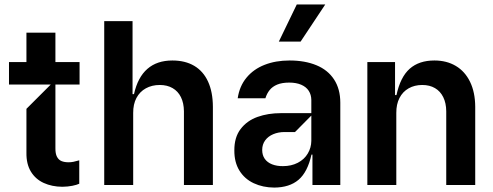

<svg xmlns="http://www.w3.org/2000/svg" viewBox="-20 -821 2188 852"><path d="M256.4 7.8Q210.6 7.5 174.2 -9.1Q137.8 -25.6 117.2 -59.3Q96.6 -93 97.3 -142.8V-338.1L205.3 -446L97.3 -483.7V-676.1H225.9V-164.1Q225.5 -139.2 232.8 -125.4Q240.1 -111.5 253 -106.2Q266 -100.9 284.1 -100.9Q295.5 -100.9 305.8 -103Q316.1 -105.1 331 -109.4H331.7V-5.7Q321.4 -0.7 301.3 3.4Q281.2 7.5 256.4 7.8ZM19.9 -446V-545.5H333.1V-446Z M442.5 0V-727.3H568.2V-403.4H574.6Q591.3 -478.3 634.1 -515.4Q676.8 -552.6 745 -552.6Q801.8 -552.6 842 -528.8Q882.1 -505 903.2 -459Q924.4 -413 924.7 -347.3V0H796.2V-327.4Q795.8 -364 782.8 -390.1Q769.9 -416.2 745.9 -430Q721.9 -443.9 688.9 -443.9Q654.1 -443.9 627.1 -429Q600.1 -414.1 585.4 -386.2Q570.7 -358.3 571 -319.6V0Z M1196.7 11.4Q1146.3 11 1105.8 -8Q1065.3 -27 1042.4 -64.1Q1019.5 -101.2 1019.9 -153.4Q1019.5 -211.6 1047.8 -248.6Q1076 -285.5 1122.7 -302.2Q1169.4 -318.9 1226.6 -318.9H1361.5V-377.8Q1361.2 -400.6 1350 -418Q1338.8 -435.4 1316.6 -445Q1294.4 -454.5 1263.5 -454.5Q1231.5 -454.5 1210.2 -445.7Q1188.9 -436.8 1176.5 -421.3Q1164.1 -405.9 1157.7 -384.9H1034.8Q1042.6 -438.6 1073.9 -476.4Q1105.1 -514.2 1154.3 -533.4Q1203.5 -552.6 1264.9 -552.6Q1333.1 -552.6 1383.9 -531.6Q1434.7 -510.7 1462.4 -468.4Q1490.1 -426.1 1490.1 -365.1V0H1366.5V-134.9H1362.2Q1344.8 -57.2 1304.7 -23.1Q1264.6 11 1196.7 11.4ZM1235.8 -83.8Q1272.7 -83.8 1301.5 -98.7Q1330.3 -113.6 1345.7 -139.6Q1361.2 -165.5 1361.5 -196V-308.2L1289.1 -235.1H1242.9Q1215.2 -235.1 1192.5 -225.5Q1169.7 -215.9 1156.6 -198Q1143.5 -180 1143.5 -155.5Q1143.5 -132.5 1154.8 -116.3Q1166.2 -100.1 1187.3 -91.8Q1208.5 -83.5 1235.8 -83.8ZM1217.3 -636.4 1296.9 -801.1H1423.3L1313.9 -636.4Z M1738.6 -319.6V0H1610.1V-545.5H1733V-399.1H1739.3Q1756.7 -479.4 1798.1 -516Q1839.5 -552.6 1907.7 -552.6Q1962 -552.6 2002.7 -528.4Q2043.3 -504.3 2065.9 -457.9Q2088.4 -411.6 2088.8 -347.3V0H1960.2V-327.4Q1959.9 -363.6 1946.9 -389.9Q1933.9 -416.2 1910.2 -430Q1886.4 -443.9 1853.7 -443.9Q1819.6 -443.9 1793.3 -429Q1767 -414.1 1752.7 -386.2Q1738.3 -358.3 1738.6 -319.6Z"/></svg>

Font: Riot Sans
Style: Regular
Weight: 400
Designer: Rasmus Andersson
Foundry: rsms
Version: Version 3.005